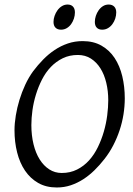

<svg xmlns="http://www.w3.org/2000/svg" viewBox="-20 -811 585 846"><path d="M457 -369.1Q457 -410.2 448.2 -446.5Q439.5 -482.9 422.4 -510Q405.3 -537.1 380.4 -553Q355.5 -568.8 323.2 -568.8Q286.1 -568.8 256.6 -554.4Q227.1 -540 204.1 -516.1Q181.2 -492.2 165 -460.4Q148.9 -428.7 138.4 -394.5Q127.9 -360.4 123 -325.4Q118.2 -290.5 118.2 -259.8Q118.2 -214.4 127.7 -175.5Q137.2 -136.7 154.8 -108.6Q172.4 -80.6 197 -64.7Q221.7 -48.8 252 -48.8Q289.6 -48.8 319.6 -64Q349.6 -79.1 372.3 -104.2Q395 -129.4 411.1 -162.4Q427.2 -195.3 437.5 -231Q447.8 -266.6 452.4 -302.5Q457 -338.4 457 -369.1ZM529.8 -377.9Q529.8 -343.3 524.2 -307.6Q518.6 -272 507.1 -237.3Q495.6 -202.6 478.8 -170.2Q461.9 -137.7 439.9 -109.9Q419.4 -83.5 396.2 -60.8Q373 -38.1 346.9 -21.2Q320.8 -4.4 291.7 5.4Q262.7 15.1 230 15.1Q183.1 15.1 148.2 -4.9Q113.3 -24.9 90.1 -59.3Q66.9 -93.8 55.4 -139.6Q43.9 -185.5 43.9 -236.8Q43.9 -267.6 49.6 -302Q55.2 -336.4 65.7 -370.8Q76.2 -405.3 91.3 -437.7Q106.4 -470.2 126 -497.1Q146.5 -524.4 170.2 -548.6Q193.8 -572.8 220.9 -590.8Q248 -608.9 278.8 -619.4Q309.6 -629.9 344.2 -629.9Q392.1 -629.9 427.2 -609.9Q462.4 -589.8 485.1 -555.4Q507.8 -521 518.8 -475.1Q529.8 -429.2 529.8 -377.9ZM310.1 -756.3Q310.1 -742.7 305.7 -729.2Q301.3 -715.8 293.5 -704.8Q285.6 -693.8 274.2 -687Q262.7 -680.2 249 -680.2Q233.4 -680.2 224.6 -689Q215.8 -697.8 215.8 -714.4Q215.8 -727.5 220.5 -741Q225.1 -754.4 233.2 -765.6Q241.2 -776.9 252.7 -783.9Q264.2 -791 277.8 -791Q293 -791 301.5 -782Q310.1 -772.9 310.1 -756.3ZM492.2 -756.3Q492.2 -742.7 487.8 -729.2Q483.4 -715.8 475.3 -704.8Q467.3 -693.8 455.8 -687Q444.3 -680.2 430.2 -680.2Q415 -680.2 406.5 -689Q397.9 -697.8 397.9 -714.4Q397.9 -727.5 402.3 -741Q406.7 -754.4 414.6 -765.6Q422.4 -776.9 433.6 -783.9Q444.8 -791 459 -791Q474.1 -791 483.2 -782Q492.2 -772.9 492.2 -756.3Z"/></svg>

Font: Gentium Plus Phon
Style: Italic
Weight: 400
Italic angle: -8°
Designer: J. Victor Gaultney, Annie Olsen, Iska Routamaa, Becca Hirsbrunner
Foundry: SIL International
Version: Version 5.000